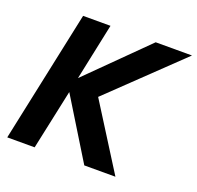

<svg xmlns="http://www.w3.org/2000/svg" viewBox="-129 -877 1039 1014"><g transform="rotate(20 391.0 -370.0)"><path d="M13 0 170 -740H324L257 -422L578 -740H782L391 -365L621 0H446L239 -337L167 0Z"/></g></svg>

Font: Be Vietnam Pro
Style: Bold Italic
Weight: 700
Italic angle: -12°
Designer: Lam Bao, Tony Le, Vietanh Nguyen
Foundry: Yellow Type Foundry
Version: Version 1.002; ttfautohint (v1.8.3)